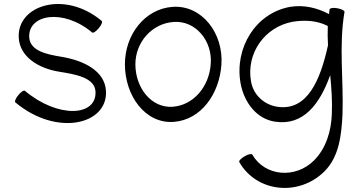

<svg xmlns="http://www.w3.org/2000/svg" viewBox="-20 -586 1770 953"><path d="M56 -78C261 94 516 33 506 -135C500 -236 393 -286 286 -304C212 -316 129 -333 125 -401C119 -515 294 -545 437 -425C442 -420 457 -430 470 -446C484 -462 490 -478 485 -482C302 -636 64 -561 73 -399C78 -303 173 -246 274 -230C355 -217 450 -201 454 -132C461 -7 267 2 104 -135C99 -140 84 -130 71 -114C58 -98 51 -82 56 -78Z M842 19C979 9 1069 -121 1079 -265C1090 -421 982 -562 837 -552C697 -542 600 -412 600 -267C600 -112 700 29 842 19ZM652 -267C652 -376 734 -470 842 -477C951 -485 1035 -383 1026 -269C1019 -159 943 -64 837 -56C730 -49 652 -151 652 -267Z M1616 -540C1615 -532 1614 -524 1613 -516C1553 -548 1487 -563 1420 -552C1249 -521 1143 -349 1174 -173C1191 -79 1253 5 1346 18C1485 39 1567 -68 1619 -213C1625 -149 1630 -84 1627 -20C1624 66 1598 151 1538 211C1446 302 1295 290 1232 181C1229 176 1212 179 1194 190C1176 200 1164 213 1168 219C1255 370 1465 390 1591 264C1663 192 1675 85 1680 -18C1686 -188 1661 -359 1690 -527C1691 -533 1676 -541 1655 -545C1635 -549 1618 -546 1616 -540ZM1357 -56C1290 -66 1237 -116 1226 -182C1201 -321 1294 -453 1433 -478C1493 -488 1555 -484 1607 -457C1606 -425 1606 -393 1608 -361C1570 -189 1506 -34 1357 -56Z"/></svg>

Font: Nupuram Light
Style: Regular
Weight: 300
Designer: Santhosh Thottingal (santhosh.thottingal@gmail.com)
Foundry: SMC
Version: Version 1.000